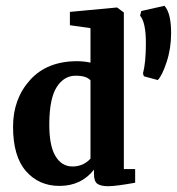

<svg xmlns="http://www.w3.org/2000/svg" viewBox="-20 -633 610 662"><path d="M524 -357 476 -370 473 -380Q483 -417 483 -484Q483 -556 463 -579L467 -595L547 -613Q570 -588 570 -519Q570 -466 554.5 -419Q539 -372 524 -357ZM185 8Q114 8 69.5 -43Q25 -94 25 -196Q25 -292 83.5 -357Q142 -422 246 -422Q269 -422 292 -417V-536L221 -546V-592L381 -607H384L407 -590V-50H446V-3Q380 9 353 9Q327 9 315.5 0.5Q304 -8 304 -33V-48Q260 8 185 8ZM230 -59Q267 -59 292 -86V-356Q278 -372 241 -372Q201 -372 176 -333.5Q151 -295 150 -210Q149 -133 170.5 -96Q192 -59 230 -59Z"/></svg>

Font: Aikya
Style: Bold
Weight: 700
Designer: Neelakash Kshetrimayum (Latin subset based on Merriweather by Eben Sorkin)
Foundry: Brand New Type
Version: Version 1.00 b005